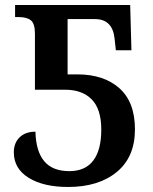

<svg xmlns="http://www.w3.org/2000/svg" viewBox="-20 -734 607 764"><path d="M35 -128Q35 -165 58 -187.5Q81 -210 121 -210Q123 -132 156 -92.5Q189 -53 256 -53Q319 -53 351 -95Q383 -137 383 -218Q383 -300 345 -338.5Q307 -377 239 -377H119V-600Q119 -640 103 -653Q87 -666 55 -666H40V-714H498L503 -534H441L436 -580Q428 -658 358 -658H249V-438H288Q393 -438 455 -383Q517 -328 517 -219Q517 -109 444.5 -49.5Q372 10 251 10Q153 10 94 -26.5Q35 -63 35 -128Z"/></svg>

Font: Noto Serif SemiBold
Style: Regular
Weight: 600
Designer: Monotype Design Team
Foundry: Monotype Imaging Inc.
Version: Version 1.001